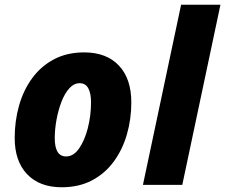

<svg xmlns="http://www.w3.org/2000/svg" viewBox="-20 -780 950 810"><path d="M240 10Q147 10 94.5 -45Q42 -100 42 -198Q42 -270 60.5 -335Q79 -400 116 -450.5Q153 -501 208 -530Q263 -559 335 -559Q429 -559 481.5 -503.5Q534 -448 534 -348Q534 -278 515.5 -213.5Q497 -149 460 -98.5Q423 -48 368 -19Q313 10 240 10ZM259 -120Q290 -120 313.5 -153.5Q337 -187 350.5 -239.5Q364 -292 364 -349Q364 -386 352.5 -407.5Q341 -429 316 -429Q292 -429 272.5 -407.5Q253 -386 239.5 -351Q226 -316 218.5 -275.5Q211 -235 211 -197Q211 -120 259 -120Z M583 0 744 -760H910L749 0Z"/></svg>

Font: Noto Sans Disp ExtBd
Style: Italic
Weight: 800
Italic angle: -12°
Designer: Monotype Design Team
Foundry: Monotype Imaging Inc.
Version: Version 2.000;GOOG;noto-source:20170915:90ef993387c0